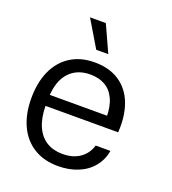

<svg xmlns="http://www.w3.org/2000/svg" viewBox="-135 -835 845 946"><g transform="rotate(20 287.0 -362.5)"><path d="M39.2 -260.3Q39.2 -343.3 66.9 -404.6Q94.7 -465.8 147.4 -499.5Q200.2 -533.2 273.8 -533.2Q351.5 -533.2 404.3 -497.4Q457.2 -461.7 480.9 -397.3Q504.7 -332.8 498.8 -248.7H118Q118.7 -184.5 138.5 -140.9Q158.3 -97.3 193.5 -75.9Q228.7 -54.5 276.7 -54.5Q332 -54.5 368.1 -80Q404.2 -105.5 417.2 -149.5H494.7Q486 -100.5 456.1 -64.4Q426.2 -28.3 379.7 -9.6Q333.3 9.2 276.7 9.2Q202 9.2 148.6 -24.1Q95.2 -57.3 67.2 -118.2Q39.2 -179 39.2 -260.3ZM110.3 -306.8H428.7L420 -293.5Q420.3 -353.8 402.4 -392.9Q384.5 -432 351.8 -450.8Q319 -469.7 273.8 -469.7Q203.8 -469.7 162.8 -424.8Q121.8 -379.8 118.8 -295ZM174.8 -733.6H257.8L321.5 -593.9H258.3Z"/></g></svg>

Font: Mona Sans VF XLt
Style: Regular
Weight: 200
Designer: Deni Anggara
Foundry: GitHub
Version: Version 2.000;Glyphs 3.2.3 (3260)